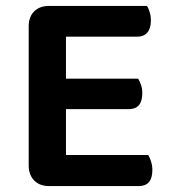

<svg xmlns="http://www.w3.org/2000/svg" viewBox="-20 -627 580 649"><path d="M146 2Q114 2 95.5 -17Q77 -36 77 -68V-538Q77 -570 95.5 -588.5Q114 -607 146 -607H477Q482 -599 486 -586Q490 -573 490 -557Q490 -531 478 -517Q466 -503 445 -503H203V-361H447Q452 -353 456.5 -340.5Q461 -328 461 -312Q461 -258 415 -258H203V-103H481Q486 -95 490.5 -81.5Q495 -68 495 -52Q495 2 449 2H146Z"/></svg>

Font: Baloo 2 Latin SemiBold
Style: Regular
Weight: 400
Designer: Sarang Kulkarni and Ek Type
Foundry: Ek Type
Version: Version 1.001